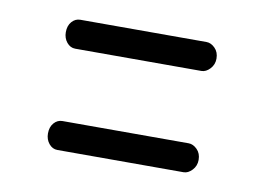

<svg xmlns="http://www.w3.org/2000/svg" viewBox="-43 -457 520 379"><g transform="rotate(10 217.5 -267.5)"><path d="M91 -340Q81 -340 74 -348.5Q67 -357 67 -369Q67 -382 74 -390Q81 -398 91 -398H344Q353 -398 361 -390Q369 -382 369 -369Q369 -357 361 -348.5Q353 -340 344 -340ZM91 -137Q81 -137 74 -145.5Q67 -154 67 -166Q67 -179 74 -187Q81 -195 91 -195H344Q353 -195 361 -187Q369 -179 369 -166Q369 -154 361 -145.5Q353 -137 344 -137Z"/></g></svg>

Font: Dosis
Style: Regular
Weight: 400
Designer: EdgarTolentino, PabloImpallari, IginoMarini
Foundry: EdgarTolentino, PabloImpallari, IginoMarini
Version: Version 3.001; ttfautohint (v1.8.2)